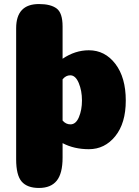

<svg xmlns="http://www.w3.org/2000/svg" viewBox="-20 -733 690 951"><path d="M290 -340V-136Q306 -117 329 -117Q356 -117 371 -153Q386 -189 386 -235Q386 -284 370 -322Q354 -360 328 -360Q306 -360 290 -340ZM290 48Q290 126 261 162Q232 198 173 198Q115 198 87.5 166.5Q60 135 60 56V-593Q60 -713 173 -713Q231 -713 260.5 -691Q290 -669 290 -602V-442Q352 -484 420 -484Q500 -484 551.5 -416.5Q603 -349 603 -235Q603 -123 551 -58.5Q499 6 420 6Q347 6 290 -24Z"/></svg>

Font: Coiny
Style: Regular
Weight: 400
Version: Version 001.001